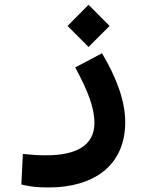

<svg xmlns="http://www.w3.org/2000/svg" viewBox="-20 -557 626 816"><path d="M186.5 239.7C376.5 239.7 512.2 148.4 512.2 -38.1C512.2 -126 476.1 -225.6 413.6 -330.6L299.8 -270.5C353 -171.4 381.3 -100.1 381.3 -34.2C381.3 62.5 301.8 103 176.8 103C132.8 103 114.3 100.6 77.1 97.2L70.8 227.1C106.9 235.8 134.3 239.7 186.5 239.7ZM356.4 -357.4 445.8 -446.8 356.4 -536.6 267.1 -446.8Z"/></svg>

Font: Cascadia Mono NF
Style: Bold
Weight: 700
Monospace: yes
Designer: Aaron Bell
Foundry: Saja Typeworks
Version: Version 2404.023